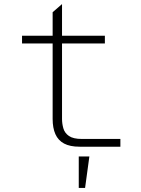

<svg xmlns="http://www.w3.org/2000/svg" viewBox="-20 -719 690 941"><path d="M370 0Q323 0 294 -15.5Q265 -31 251.5 -61.5Q238 -92 238 -136V-659L284 -699V-136Q284 -113 290.5 -90Q297 -67 318 -52.5Q339 -38 381 -38H570V0ZM88 -506V-544H494V-506ZM366 202V48H418L397 202Z"/></svg>

Font: Azeret Mono Thin Thin
Style: Regular
Weight: 250
Version: Version 1.002